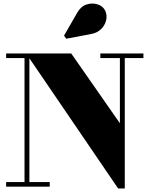

<svg xmlns="http://www.w3.org/2000/svg" viewBox="-20 -1051 842 1081"><path d="M145.5 -750V-26H260V0H14.5V-26H118V-724H14.5V-750ZM787.5 -750V-724H682.5V10H645L127 -750H381L655 -357V-724H545V-750ZM352.5 -833 340.5 -850.5 414 -978Q434.5 -1014.5 465.2 -1025Q496 -1035.5 524.5 -1027.8Q553 -1020 566.5 -1000.5Q583 -976.5 579.2 -946.2Q575.5 -916 553.2 -891.2Q531 -866.5 491.5 -859Z"/></svg>

Font: Bodoni Moda 9pt Black
Style: Regular
Weight: 900
Designer: Owen Earl
Foundry: indestructible type
Version: Version 2.005